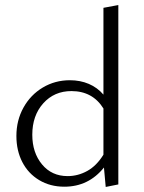

<svg xmlns="http://www.w3.org/2000/svg" viewBox="-20 -736 569 761"><path d="M449 -716V-5L399 5L392 -72Q331 4 235 4Q179 4 135.5 -22Q92 -48 68.5 -93.5Q45 -139 45 -197Q45 -259 73 -309.5Q101 -360 149.5 -389Q198 -418 257 -418Q298 -418 332 -403.5Q366 -389 390 -361V-705ZM390 -123V-306Q347 -375 263 -375Q195 -375 151.5 -326.5Q108 -278 108 -202Q108 -131 146.5 -84.5Q185 -38 248 -38Q289 -38 326 -58.5Q363 -79 390 -123Z"/></svg>

Font: Ysabeau Semilight
Style: Regular
Weight: 300
Designer: Christian Thalmann (Catharsis Fonts)
Version: Version 0.003